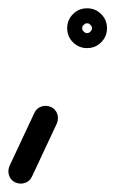

<svg xmlns="http://www.w3.org/2000/svg" viewBox="-62 -325 278 463"><path d="M61 -67Q72 -62 76 -50.5Q80 -39 75 -27Q60 5 45 37Q30 69 15 101Q10 112 -1.5 116Q-13 120 -25 115Q-36 110 -40 98.5Q-44 87 -39 75Q-24 43 -9 11Q6 -21 21 -53Q26 -64 37.5 -68Q49 -72 61 -67ZM136 -257Q136 -258 136.5 -254.5Q137 -251 140 -249Q142 -246 145.5 -245.5Q149 -245 148 -245Q147 -245 150.5 -245.5Q154 -246 156 -249Q159 -251 159.5 -254.5Q160 -258 160 -257Q160 -256 159.5 -259.5Q159 -263 156 -265Q154 -268 150.5 -268.5Q147 -269 148 -269Q149 -269 145.5 -268.5Q142 -268 140 -265Q137 -263 136.5 -259.5Q136 -256 136 -257ZM148 -305Q168 -305 182 -291Q196 -277 196 -257Q196 -237 182 -223Q168 -209 148 -209Q128 -209 114 -223Q100 -237 100 -257Q100 -277 114 -291Q128 -305 148 -305Z"/></svg>

Font: FRB American Cursive Guidelines Arrows
Style: Bold Italic
Weight: 700
Italic angle: -25°
Version: Version 2.0;Modular Font Editor K font №1